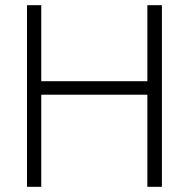

<svg xmlns="http://www.w3.org/2000/svg" viewBox="-20 -720 755 740"><path d="M84 -700H139V-407H548V-700H604V0H548V-355H139V0H84Z"/></svg>

Font: Jost* Light
Style: Regular
Weight: 300
Version: Version 3.7